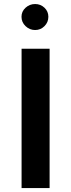

<svg xmlns="http://www.w3.org/2000/svg" viewBox="-20 -957 362 977"><path d="M232.4 0H89.8V-709H232.4ZM89.4 -871.6Q89.4 -898.9 110.1 -917.7Q130.9 -936.5 158.7 -936.5Q186.5 -936.5 206.3 -917.7Q226.1 -898.9 226.1 -871.6Q226.1 -843.8 206.3 -824Q186.5 -804.2 158.7 -804.2Q130.9 -804.2 110.1 -824Q89.4 -843.8 89.4 -871.6Z"/></svg>

Font: Estedad-FD Bold
Style: Regular
Weight: 700
Designer: Amin Abedi
Version: Version 7.3